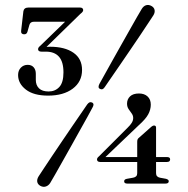

<svg xmlns="http://www.w3.org/2000/svg" viewBox="-20 -730 750 764"><path d="M526 -166Q526 -171.5 527.5 -175.2Q529 -179 532.5 -181.5L581 -224.5Q585 -228 587.8 -229.2Q590.5 -230.5 593 -230.5Q601 -230.5 601 -222V-41Q601 -33 605 -28.8Q609 -24.5 616 -23L640.5 -18.5Q645.5 -17 648.5 -14.8Q651.5 -12.5 651.5 -9Q651.5 0.5 638.5 0.5H486.5Q474 0.5 474 -8.5Q474 -16.5 485 -18.5L510 -23Q518 -24.5 522 -28.8Q526 -33 526 -41ZM487 -221Q499 -232.5 504.5 -241.8Q510 -251 510 -260.5Q510 -270.5 503.8 -278.8Q497.5 -287 491.5 -296.2Q485.5 -305.5 485.5 -317.5Q485.5 -335 497.5 -346.5Q509.5 -358 533 -358Q554.5 -358 567.2 -346.2Q580 -334.5 580 -313.5Q580 -294 569.8 -275Q559.5 -256 532 -231.5L388.5 -94.5L384 -105H645Q650.5 -105 653.8 -102.8Q657 -100.5 657 -96Q657 -85.5 644.5 -85.5H378.5Q372.5 -85.5 369.2 -88.2Q366 -91 366 -95.5Q366 -98.5 367.8 -101.5Q369.5 -104.5 374.5 -108.5ZM396.5 -383Q392 -376.5 387.5 -375Q383 -373.5 377.5 -376.5Q372.5 -379 372.2 -384Q372 -389 375.5 -396Q382 -407.5 395 -431Q408 -454.5 424.8 -484.5Q441.5 -514.5 459.8 -546.8Q478 -579 494.8 -608.8Q511.5 -638.5 524.5 -661.2Q537.5 -684 544 -694.5Q551 -706 561.2 -709.2Q571.5 -712.5 583 -706Q593.5 -700 595.2 -689.8Q597 -679.5 590 -668.5Q584 -659.5 570 -638.2Q556 -617 537 -588.5Q518 -560 496.8 -529.2Q475.5 -498.5 455.8 -469.2Q436 -440 420.2 -417.5Q404.5 -395 396.5 -383ZM327 -314.5Q332 -321 336.5 -322.8Q341 -324.5 346.5 -322Q352 -319 352 -313.8Q352 -308.5 348 -302Q342 -290 328.8 -266.5Q315.5 -243 298.8 -212.8Q282 -182.5 263.8 -150Q245.5 -117.5 228.8 -87.8Q212 -58 199 -35Q186 -12 179.5 -1.5Q172.5 9 162 12.2Q151.5 15.5 140.5 9.5Q130 3.5 128.2 -6.5Q126.5 -16.5 133.5 -28Q139.5 -37 153.5 -58.5Q167.5 -80 186.8 -108.5Q206 -137 227 -168.2Q248 -199.5 268 -228.5Q288 -257.5 303.5 -280.2Q319 -303 327 -314.5ZM157.5 -536 154 -542.5Q159.5 -543 166.2 -543.5Q173 -544 179 -544Q238 -544 272.2 -520.2Q306.5 -496.5 306.5 -451.5Q306.5 -405 269.5 -377.2Q232.5 -349.5 171.5 -349.5Q114 -349.5 83 -373.5Q52 -397.5 52 -431.5Q52 -449.5 63 -460.8Q74 -472 90 -472Q105.5 -472 114 -462.2Q122.5 -452.5 122.5 -436.5V-412Q122.5 -391 135.2 -378.5Q148 -366 173.5 -366Q199.5 -366 216 -383.8Q232.5 -401.5 232.5 -442Q232.5 -484 214.8 -504.2Q197 -524.5 162.5 -524.5H145Q138.5 -524.5 135 -527Q131.5 -529.5 131.5 -534Q131.5 -537.5 133.5 -540.8Q135.5 -544 141 -548.5L254.5 -658.5L256.5 -643.5H115Q100.5 -643.5 97 -631L89 -603Q87.5 -598.5 84.5 -596Q81.5 -593.5 76 -593.5Q70 -593.5 66.8 -596.8Q63.5 -600 64 -606.5L73 -685Q74 -692 79 -696Q84 -700 93 -700H298.5Q304.5 -700 307.8 -697.2Q311 -694.5 311 -690Q311 -686.5 308.5 -683Q306 -679.5 299.5 -674.5Z"/></svg>

Font: Fraunces 60pt
Style: Regular
Weight: 400
Version: Version 1.000;[b76b70a41]